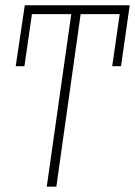

<svg xmlns="http://www.w3.org/2000/svg" viewBox="-20 -702 508 722"><path d="M155.8 0 248 -648.9H100.1L71.8 -453.1H39.1L73.2 -682.1H467.8L435.1 -453.1H401.9L430.2 -648.9H283.2L191.9 0Z"/></svg>

Font: Fira Sans Compressed UltraLight
Style: Italic
Weight: 200
Width: 3
Italic angle: -8°
Designer: Carrois Corporate & Edenspiekermann AG
Foundry: Carrois Corporate GbR & Edenspiekermann AG
Version: Version 4.203;PS 004.203;hotconv 1.0.88;makeotf.lib2.5.64775